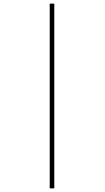

<svg xmlns="http://www.w3.org/2000/svg" viewBox="-20 -783 575 1054"><path d="M253 -763H278V251H253Z"/></svg>

Font: Noto Sans Cham Thin
Style: Regular
Weight: 250
Version: Version 2.002